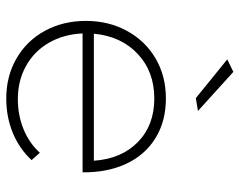

<svg xmlns="http://www.w3.org/2000/svg" viewBox="-98 -686 784 629"><g transform="rotate(90 294.5 -371.0)"><path d="M544 -249H89Q92 -186 120 -138Q148 -90 196 -63.5Q244 -37 304 -37Q357 -37 402.5 -55.5Q448 -74 480 -109L504 -82Q467 -42 415 -20.5Q363 1 302 1Q229 1 171 -32.5Q113 -66 80.5 -125.5Q48 -185 48 -260Q48 -335 81 -395Q114 -455 171.5 -488.5Q229 -522 302 -522Q377 -522 432.5 -487.5Q488 -453 516.5 -391Q545 -329 544 -249ZM506 -286Q500 -376 445 -430Q390 -484 302 -484Q214 -484 156 -429.5Q98 -375 90 -286ZM215 -743 343 -627 301 -620 174 -723Z"/></g></svg>

Font: Montserrat arm2 ExtraLight
Style: Regular
Weight: 275
Designer: Julieta Ulanovsky
Foundry: Julieta Ulanovsky
Version: Version 6.000